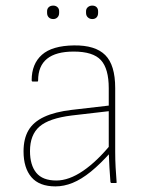

<svg xmlns="http://www.w3.org/2000/svg" viewBox="-20 -653 524 685"><path d="M378 0Q376 0 375 -1.5Q374 -3 374 -4Q372 -28 370.5 -54.5Q369 -81 368 -109V-121V-338Q368 -408 340 -438.5Q312 -469 243 -469Q116 -469 116 -366Q116 -362 113 -362H97Q93 -362 93 -367Q93 -425 129.5 -457.5Q166 -490 244 -491Q320 -492 355.5 -456.5Q391 -421 391 -339V-111Q391 -82 392.5 -55.5Q394 -29 396 -4Q397 0 393 0ZM178 12Q120 12 92 -21Q64 -54 64 -113Q64 -158 81.5 -188Q99 -218 137.5 -236Q176 -254 236 -261L374 -277V-257L236 -241Q155 -231 121 -201.5Q87 -172 87 -114Q87 -64 109.5 -36.5Q132 -9 181 -9Q226 -9 276.5 -43.5Q327 -78 378 -141V-113Q338 -68 304 -40.5Q270 -13 239 -0.5Q208 12 178 12ZM170 -585Q160 -585 154 -591Q148 -597 148 -607V-613Q148 -622 154 -627.5Q160 -633 170 -633Q179 -633 185 -627.5Q191 -622 191 -613V-607Q191 -597 185 -591Q179 -585 170 -585ZM309 -585Q300 -585 293.5 -591Q287 -597 287 -607V-613Q287 -622 293.5 -627.5Q300 -633 309 -633Q319 -633 324.5 -627.5Q330 -622 330 -613V-607Q330 -597 324.5 -591Q319 -585 309 -585Z"/></svg>

Font: Sofia Sans Thin
Style: Regular
Weight: 250
Designer: Botio Nikoltchev, Ani Petrova
Foundry: lettersoup
Version: Version 4.101